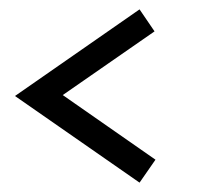

<svg xmlns="http://www.w3.org/2000/svg" viewBox="-20 -470 429 410"><path d="M310 -403 114 -267 312 -129 278 -80 12 -265 278 -450Z"/></svg>

Font: Bellota
Style: Regular
Weight: 400
Designer: Kemie Guaida
Foundry: Kemie Guaida
Version: Version 1.000;PS 002.000;hotconv 1.0.70;makeotf.lib2.5.58329